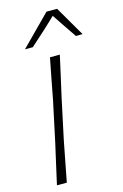

<svg xmlns="http://www.w3.org/2000/svg" viewBox="-143 -1029 698 1091"><g transform="rotate(-15 206.5 -484.0)"><path d="M50 0Q63.5 -61 76.2 -116.8Q89 -172.5 103.5 -237.5L153.5 -472Q166 -539 177.2 -596.2Q188.5 -653.5 200 -713H258Q244.5 -652 232 -596.2Q219.5 -540.5 204 -472L154 -237.5Q141 -169.5 130.2 -114.8Q119.5 -60 108 0ZM374 -791.5Q350 -827 325 -863.5Q300 -900 276 -936.5Q238.5 -900 199.8 -864.8Q161 -829.5 120.5 -793.5H74.5Q118.5 -838 161.5 -881.2Q204.5 -924.5 248 -968.5H310.5Q335.5 -925.5 361.5 -880.8Q387.5 -836 413 -792.5Z"/></g></svg>

Font: Commissioner Loud ExtraLight
Style: Italic
Weight: 200
Italic angle: -12°
Designer: Kostas Bartsokas
Foundry: Kostas Bartsokas
Version: Version 1.000; ttfautohint (v1.8.3)